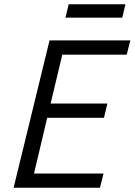

<svg xmlns="http://www.w3.org/2000/svg" viewBox="-20 -883 633 903"><path d="M44 0 213 -693H593L576 -626H273L218 -396H485L469 -329H202L140 -67H467L450 0ZM288 -800 303 -863H570L555 -800Z"/></svg>

Font: Ubuntu Sans Mono
Style: Italic
Weight: 400
Italic angle: -13.5°
Monospace: yes
Designer: Dalton Maag Ltd
Foundry: Dalton Maag Ltd
Version: Version 1.006